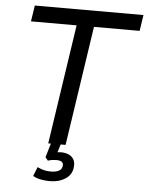

<svg xmlns="http://www.w3.org/2000/svg" viewBox="-60 -768 780 1014"><g transform="rotate(5 329.5 -260.5)"><path d="M217 0 312 -634H70L83 -719H659L646 -634H404L309 0ZM241 198Q216 198 192 193Q168 188 153 178L172 130Q189 138 205.5 142.5Q222 147 244 147Q270 147 286.5 138Q303 129 304 109Q305 97 296 90.5Q287 84 269 84Q261 84 250 85Q239 86 223 91L209 74L237 -20H289L265 58L241 49Q254 45 266.5 43Q279 41 289 41Q312 41 329 48.5Q346 56 355.5 71.5Q365 87 363 109Q361 151 326.5 174.5Q292 198 241 198Z"/></g></svg>

Font: Nunitoga
Style: Medium Italic
Weight: 500
Italic angle: -9°
Designer: Vernon Adams
Foundry: Vernon Adams
Version: Version 1.0